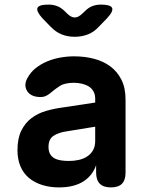

<svg xmlns="http://www.w3.org/2000/svg" viewBox="-20 -805 640 835"><path d="M191 -785Q212 -785 229.5 -778Q247 -771 262 -756L272 -746Q289 -729 305 -729Q321 -729 338 -746L348 -755Q363 -771 380.5 -778Q398 -785 419 -785Q461 -785 467.5 -770.5Q474 -756 445 -725L410 -689Q389 -666 362.5 -655.5Q336 -645 305 -645Q274 -645 248 -655.5Q222 -666 200 -689L165 -725Q137 -756 143 -770.5Q149 -785 191 -785ZM394 -359V-376Q394 -394 386.5 -407.5Q379 -421 366 -429Q353 -437 336 -441Q319 -445 301 -445Q280 -445 262.5 -440.5Q245 -436 233 -426Q222 -419 213 -411.5Q204 -404 195.5 -397.5Q187 -391 178 -387Q169 -383 157 -383Q115 -383 98.5 -408.5Q82 -434 99 -465Q113 -491 135 -508.5Q157 -526 184 -537.5Q211 -549 241.5 -554.5Q272 -560 302 -560Q348 -560 388.5 -549.5Q429 -539 459.5 -516.5Q490 -494 508 -458.5Q526 -423 526 -372V-54Q526 -22 510.5 -6Q495 10 462.5 10Q430 10 414 -6Q398 -22 398 -55V-87Q392 -68 379 -50Q366 -32 346.5 -18.5Q327 -5 299.5 2.5Q272 10 236 10Q197 10 163.5 -0.5Q130 -11 106 -31Q82 -51 69 -81.5Q56 -112 56 -152Q56 -203 72.5 -236.5Q89 -270 116.5 -291Q144 -312 180 -322.5Q216 -333 255 -338ZM394 -254 271 -234Q235 -229 213 -214.5Q191 -200 191 -166Q191 -147 198 -135Q205 -123 217 -116.5Q229 -110 245 -107.5Q261 -105 280 -105Q302 -105 322.5 -109.5Q343 -114 359 -124.5Q375 -135 384.5 -151.5Q394 -168 394 -192Z"/></svg>

Font: Maple Mono Normal NL
Style: Bold
Weight: 700
Monospace: yes
Designer: subframe7536
Version: Version 7.000